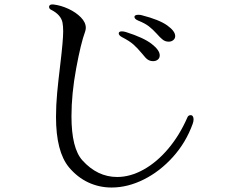

<svg xmlns="http://www.w3.org/2000/svg" viewBox="-20 -792 1040 857"><path d="M230 -270Q230 -322 235 -376Q240 -430 249 -504Q262 -612 262 -652Q262 -675 259 -691Q252 -726 209 -748Q199 -752 199 -762Q199 -767 204 -770Q209 -773 219 -772Q252 -768 285.5 -752.5Q319 -737 341 -714.5Q363 -692 363 -668Q363 -660 360 -651Q341 -600 320 -486.5Q299 -373 299 -273Q299 -130 348 -76Q415 -2 503 -2Q561 -2 620 -34.5Q679 -67 730 -127Q781 -187 816 -267Q820 -278 831 -278Q837 -278 840.5 -273Q844 -268 844 -259Q844 -250 840 -239Q810 -156 752 -91.5Q694 -27 622 9Q550 45 478 45Q423 45 374.5 22.5Q326 0 288 -45Q230 -115 230 -270ZM762 -631Q762 -620 753.5 -613Q745 -606 733 -606Q716 -606 704 -617Q695 -624 680 -641Q662 -661 644.5 -674.5Q627 -688 597 -700Q580 -707 580 -717Q580 -721 584.5 -723.5Q589 -726 597 -726Q607 -726 613 -724Q691 -704 726.5 -678.5Q762 -653 762 -631ZM693 -545Q693 -533 684.5 -526Q676 -519 663 -519Q644 -519 630 -534Q614 -553 613 -554Q593 -578 575.5 -593.5Q558 -609 525 -626Q510 -634 510 -643Q510 -652 524 -652Q532 -652 542 -649Q621 -624 657 -596Q693 -568 693 -545Z"/></svg>

Font: Hina Mincho
Style: Regular
Weight: 400
Designer: satsuyako
Foundry: satsuyako
Version: Version 1.100